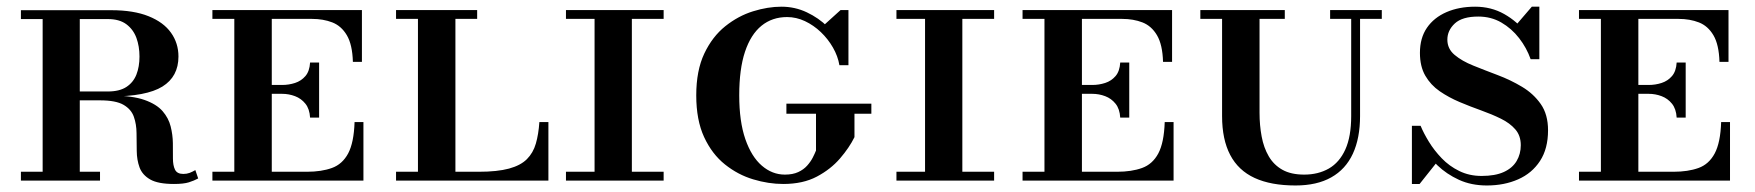

<svg xmlns="http://www.w3.org/2000/svg" viewBox="-20 -540 5247 574"><path d="M180 -251.5V-266.5H302.5Q337 -266.5 357.8 -280Q378.5 -293.5 387.8 -317Q397 -340.5 397 -371Q397 -401.5 387.8 -426.8Q378.5 -452 357.8 -467.5Q337 -483 302.5 -483H42.5V-509.5H313Q379.5 -509.5 424.2 -491.5Q469 -473.5 491.2 -442.2Q513.5 -411 513.5 -371Q513.5 -311 465.5 -281.2Q417.5 -251.5 309.5 -251.5ZM42.5 0V-26.5H279V0ZM107.5 0V-509.5H218.5V0ZM500 10Q452.5 10 429 -3.5Q405.5 -17 397.2 -39.5Q389 -62 388.8 -88.8Q388.5 -115.5 388.2 -142Q388 -168.5 380.2 -190.8Q372.5 -213 349.5 -226.5Q326.5 -240 279 -240H180V-254H315.5Q376 -254 412 -241.2Q448 -228.5 466 -207.8Q484 -187 490.2 -162Q496.5 -137 496.8 -112Q497 -87 497 -66.2Q497 -45.5 503.2 -32.8Q509.5 -20 528 -20Q538.5 -20 547 -23.2Q555.5 -26.5 564 -31.5L572.5 -6.5Q560.5 0 544.8 5Q529 10 500 10Z M907 -188.5Q905.5 -214.5 893 -230Q880.5 -245.5 862 -252.5Q843.5 -259.5 823.5 -259.5H768.5V-286H823.5Q843.5 -286 862 -292Q880.5 -298 893 -312.5Q905.5 -327 907 -353H934V-188.5ZM1040 -175H1066.5V0H615V-26.5H680.5V-483.5H615V-510H1062V-355H1035Q1033.5 -406.5 1017 -434.5Q1000.5 -462.5 973.5 -473Q946.5 -483.5 913 -483.5H792.5V-26.5H897.5Q941 -26.5 972.2 -37.8Q1003.5 -49 1020.8 -81.2Q1038 -113.5 1040 -175Z M1164 0V-26.5H1229.5V-483.5H1164V-510H1406.5V-483.5H1341.5V-26.5H1411Q1467 -26.5 1501.8 -36Q1536.5 -45.5 1555.2 -64.2Q1574 -83 1582 -110.8Q1590 -138.5 1592.5 -175H1619.5V0Z M1757.5 0V-510H1869V0ZM1672 0V-26.5H1964V0ZM1672 -483.5V-510H1964V-483.5Z M2321.5 10Q2277.5 10 2231.8 -3.8Q2186 -17.5 2147.2 -48.5Q2108.5 -79.5 2085 -130.2Q2061.5 -181 2061.5 -255Q2061.5 -329 2085.5 -379.8Q2109.5 -430.5 2148.2 -461.5Q2187 -492.5 2231.2 -506.2Q2275.5 -520 2316 -520Q2356.5 -520 2392 -503.2Q2427.5 -486.5 2454.5 -459.8Q2481.5 -433 2498 -402.8Q2514.5 -372.5 2516.5 -345H2489.5Q2485 -372 2470.2 -397.8Q2455.5 -423.5 2434 -444Q2412.5 -464.5 2386.5 -476.8Q2360.5 -489 2333 -489Q2288.5 -489 2256.5 -463Q2224.5 -437 2207.2 -385.2Q2190 -333.5 2190 -255Q2190 -177 2208.2 -124.2Q2226.5 -71.5 2257.5 -44.8Q2288.5 -18 2326.5 -18Q2350 -18 2366.2 -25.5Q2382.5 -33 2393 -44.8Q2403.5 -56.5 2409.8 -68.8Q2416 -81 2419.5 -90V-211.5H2534.5V-130Q2519 -98.5 2491.2 -66.2Q2463.5 -34 2422 -12Q2380.5 10 2321.5 10ZM2331 -200V-230H2585V-200ZM2516.5 -345Q2504.5 -367.5 2492.2 -384.5Q2480 -401.5 2466 -418.2Q2452 -435 2435 -457.5L2493 -510H2516.5Z M2745.5 0V-510H2857V0ZM2660 0V-26.5H2952V0ZM2660 -483.5V-510H2952V-483.5Z M3329 -188.5Q3327.5 -214.5 3315 -230Q3302.5 -245.5 3284 -252.5Q3265.5 -259.5 3245.5 -259.5H3190.5V-286H3245.5Q3265.5 -286 3284 -292Q3302.5 -298 3315 -312.5Q3327.5 -327 3329 -353H3356V-188.5ZM3462 -175H3488.5V0H3037V-26.5H3102.5V-483.5H3037V-510H3484V-355H3457Q3455.5 -406.5 3439 -434.5Q3422.5 -462.5 3395.5 -473Q3368.5 -483.5 3335 -483.5H3214.5V-26.5H3319.5Q3363 -26.5 3394.2 -37.8Q3425.5 -49 3442.8 -81.2Q3460 -113.5 3462 -175Z M3853 14.5Q3779.5 14.5 3730.8 -8Q3682 -30.5 3657.8 -76.8Q3633.5 -123 3633.5 -193V-510H3745.5V-202.5Q3745.5 -165.5 3751.8 -132Q3758 -98.5 3773 -72.8Q3788 -47 3813.8 -32.5Q3839.5 -18 3879 -18Q3921 -18 3952.8 -36.2Q3984.5 -54.5 4002 -93.2Q4019.5 -132 4019.5 -193V-510H4046V-193Q4046 -127 4024.5 -80.5Q4003 -34 3960 -9.8Q3917 14.5 3853 14.5ZM3568.5 -483.5V-510H3821V-483.5ZM3956.5 -483.5V-510H4111V-483.5Z M4425 14.5Q4378.5 14.5 4341.5 -2.5Q4304.5 -19.5 4277 -46Q4249.5 -72.5 4230.5 -104Q4211.5 -135.5 4201 -164H4227Q4236 -142 4251.8 -116.2Q4267.5 -90.5 4290 -67Q4312.5 -43.5 4342.5 -28.8Q4372.5 -14 4409.5 -14Q4450 -14 4475.8 -25.8Q4501.5 -37.5 4514 -58.5Q4526.5 -79.5 4526.5 -106Q4526.5 -134.5 4510.2 -153.2Q4494 -172 4467 -185.2Q4440 -198.5 4407.8 -210Q4375.5 -221.5 4343.5 -235Q4311.5 -248.5 4284.2 -267.2Q4257 -286 4241 -313.8Q4225 -341.5 4225 -382Q4225 -426.5 4246 -457Q4267 -487.5 4304.5 -503.8Q4342 -520 4390 -520Q4438 -520 4477 -498Q4516 -476 4543.2 -440.5Q4570.5 -405 4582 -363H4556Q4544 -397 4521.5 -426Q4499 -455 4468.2 -472.8Q4437.5 -490.5 4399.5 -490.5Q4351.5 -490.5 4329.2 -469.8Q4307 -449 4307 -421.5Q4307 -394 4328.8 -375.8Q4350.5 -357.5 4384.8 -343.8Q4419 -330 4457.5 -315.5Q4496 -301 4530.2 -280.5Q4564.5 -260 4586.2 -229Q4608 -198 4608 -150.5Q4608 -95.5 4584 -58.8Q4560 -22 4518.5 -3.8Q4477 14.5 4425 14.5ZM4201 10V-164Q4216 -139.5 4227.8 -122.5Q4239.5 -105.5 4251 -90.8Q4262.5 -76 4276.5 -56L4224 10ZM4582 -363Q4571 -385.5 4559.5 -399.2Q4548 -413 4535.5 -426.2Q4523 -439.5 4507.5 -459.5L4559.5 -520H4582Z M4992.5 -188.5Q4991 -214.5 4978.5 -230Q4966 -245.5 4947.5 -252.5Q4929 -259.5 4909 -259.5H4854V-286H4909Q4929 -286 4947.5 -292Q4966 -298 4978.5 -312.5Q4991 -327 4992.5 -353H5019.5V-188.5ZM5125.5 -175H5152V0H4700.5V-26.5H4766V-483.5H4700.5V-510H5147.5V-355H5120.5Q5119 -406.5 5102.5 -434.5Q5086 -462.5 5059 -473Q5032 -483.5 4998.5 -483.5H4878V-26.5H4983Q5026.5 -26.5 5057.8 -37.8Q5089 -49 5106.2 -81.2Q5123.5 -113.5 5125.5 -175Z"/></svg>

Font: Bodoni Moda SC 9pt Medium
Style: Regular
Weight: 500
Designer: Owen Earl
Foundry: indestructible type
Version: Version 2.005